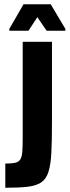

<svg xmlns="http://www.w3.org/2000/svg" viewBox="-20 -885 328 905"><path d="M5 0V-114Q34 -114 50.5 -117.5Q67 -121 75 -132.5Q83 -144 85 -168.5Q87 -193 87 -235V-688H225V-309Q225 -221 222 -164Q219 -107 208 -73.5Q197 -40 173 -24.5Q149 -9 108.5 -4.5Q68 0 5 0ZM24 -740V-749L91 -865H219L288 -749V-740H200L156 -804L114 -740Z"/></svg>

Font: Saira ExtraCondensed ExtraBold
Style: Regular
Weight: 800
Width: 2
Designer: Hector Gatti with collaboration of the Omnibus-Type team
Foundry: Omnibus-Type
Version: Version 1.101